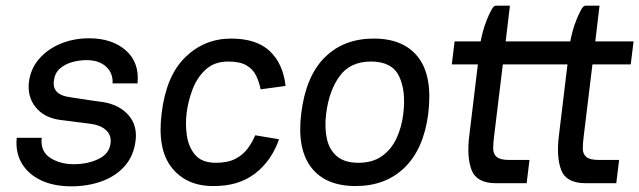

<svg xmlns="http://www.w3.org/2000/svg" viewBox="-20 -646 2254 677"><path d="M232 11Q168 11 123 -11Q78 -33 56 -71.5Q34 -110 39 -160H127Q122 -112 157 -89.5Q192 -67 240 -67Q289 -67 327.5 -85.5Q366 -104 370 -142Q373 -169 354.5 -186.5Q336 -204 303 -209Q277 -212 244.5 -216.5Q212 -221 186 -224Q133 -233 104.5 -269.5Q76 -306 82 -357Q88 -404 118 -438.5Q148 -473 194 -492Q240 -511 294 -511Q375 -511 423.5 -468.5Q472 -426 465 -352H377Q379 -388 354 -411Q329 -434 285 -434Q260 -434 234.5 -427Q209 -420 191 -404Q173 -388 170 -361Q163 -311 229 -303Q234 -302 254.5 -299Q275 -296 300.5 -292Q326 -288 344 -286Q402 -276 433.5 -239.5Q465 -203 458 -149Q451 -95 419 -59.5Q387 -24 338 -6.5Q289 11 232 11Z M731 10Q637 10 585.5 -55Q534 -120 550 -247Q566 -379 633.5 -444.5Q701 -510 795 -510Q884 -510 931 -466Q978 -422 987 -343L899 -331Q894 -357 883 -379.5Q872 -402 849 -415.5Q826 -429 785 -429Q736 -429 705.5 -401Q675 -373 659 -331Q643 -289 638 -247Q633 -208 639 -167.5Q645 -127 668.5 -99.5Q692 -72 741 -72Q783 -72 810 -86Q837 -100 853.5 -122.5Q870 -145 880 -169L964 -155Q937 -78 878.5 -33.5Q820 11 731 10Z M1042 -245Q1058 -377 1125 -443.5Q1192 -510 1298 -510Q1404 -510 1455 -443.5Q1506 -377 1490 -245Q1474 -121 1407 -55.5Q1340 10 1234 10Q1128 10 1077.5 -55.5Q1027 -121 1042 -245ZM1244 -72Q1293 -72 1326 -95Q1359 -118 1377.5 -157Q1396 -196 1402 -245Q1412 -326 1387 -377.5Q1362 -429 1288 -429Q1215 -429 1177.5 -377.5Q1140 -326 1130 -245Q1124 -196 1132.5 -157Q1141 -118 1168 -95Q1195 -72 1244 -72Z M1583 -500H1675V-501Q1677 -513 1682.5 -534Q1688 -555 1696.5 -576Q1705 -597 1713 -611.5Q1721 -626 1728 -626H1778L1763 -500H1991V-501Q1993 -513 1998.5 -534Q2004 -555 2012.5 -576Q2021 -597 2029 -611.5Q2037 -626 2044 -626H2094L2079 -500H2214L2204 -419H2069L2038 -164Q2035 -141 2035 -122Q2035 -103 2047.5 -92.5Q2060 -82 2092 -82H2163L2153 0H2045Q1977 0 1959 -46Q1941 -92 1951 -170L1981 -419H1753L1722 -164Q1719 -141 1719 -122Q1719 -103 1731.5 -92.5Q1744 -82 1776 -82H1847L1837 0H1729Q1661 0 1643 -46Q1625 -92 1635 -170L1665 -419H1573Z"/></svg>

Font: Haskoy Medium
Style: Italic
Weight: 500
Designer: Ertekin Erdin
Foundry: Ertekin Erdin
Version: Version 2.000; ttfautohint (v1.8.4.7-5d5b)